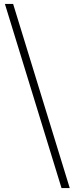

<svg xmlns="http://www.w3.org/2000/svg" viewBox="-20 -787 382 980"><path d="M336 173 47 -767H5L294 173Z"/></svg>

Font: Noto Serif CJK TC Light
Style: Regular
Weight: 300
Designer: Ryoko NISHIZUKA 西塚涼子 (kana & ideographs); Frank Grießhammer (Latin, Greek & Cyrillic); Wenlong ZHANG 张文龙 (bopomofo); San
Foundry: Adobe
Version: Version 2.001;hotconv 1.1.0;makeotfexe 2.6.0